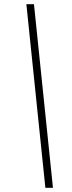

<svg xmlns="http://www.w3.org/2000/svg" viewBox="-20 -730 342 910"><path d="M231 160H195L105 -710H141Z"/></svg>

Font: Source Serif 4 18pt Light
Style: Italic
Weight: 300
Italic angle: -12°
Designer: Frank Grießhammer
Foundry: Adobe Systems Incorporated
Version: Version 4.004;hotconv 1.0.116;makeotfexe 2.5.65601